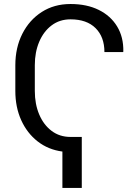

<svg xmlns="http://www.w3.org/2000/svg" viewBox="-20 -741 659 948"><path d="M288.1 187V7.3Q218.3 -2 166 -42.7Q113.8 -83.5 84.7 -147.7Q55.7 -211.9 55.7 -292V-418.5Q55.7 -505.9 90.3 -574.2Q125 -642.6 186.3 -681.9Q247.6 -721.2 328.1 -721.2Q408.7 -721.2 467.5 -692.1Q526.4 -663.1 558.3 -610.4Q590.3 -557.6 588.9 -486.8L587.9 -483.9H495.6Q495.6 -558.6 451.9 -602.1Q408.2 -645.5 328.1 -645.5Q274.4 -645.5 234.9 -615.7Q195.3 -585.9 173.6 -534.7Q151.9 -483.4 151.9 -419.4V-292Q151.9 -227.1 173.6 -175.8Q195.3 -124.5 234.9 -94.7Q274.4 -64.9 328.1 -64.9H383.8V187Z"/></svg>

Font: Roboto Slab LO
Style: Regular
Weight: 400
Designer: Google
Version: Version 2.000